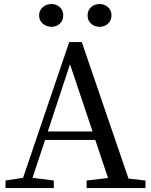

<svg xmlns="http://www.w3.org/2000/svg" viewBox="-20 -951 766 971"><path d="M526.4 -831.5Q508.8 -815.4 483.4 -815.4Q458 -815.4 440.4 -831.5Q422.9 -847.7 422.9 -873Q422.9 -898.4 440.4 -914.6Q458 -930.7 483.4 -930.7Q508.8 -930.7 526.4 -914.6Q543.9 -898.4 543.9 -873Q543.9 -847.7 526.4 -831.5ZM282.7 -831.5Q265.6 -815.4 240.2 -815.4Q214.8 -815.4 196.3 -831.5Q177.7 -847.7 177.7 -873Q177.7 -898.4 196.3 -914.6Q214.8 -930.7 240.2 -930.7Q265.6 -930.7 282.7 -914.6Q299.8 -898.4 299.8 -873Q299.8 -847.7 282.7 -831.5ZM221.7 -286.1H448.2L334 -626ZM629.9 -47.9 715.8 -38.1V0H418V-38.1L526.4 -50.8L461.9 -243.2H208L144.5 -51.8L252 -38.1V0H7.8V-38.1L96.7 -51.8L330.1 -738.3H393.6Z"/></svg>

Font: GenYoMin TW TTF Medium
Style: Regular
Weight: 500
Version: Version 1.300